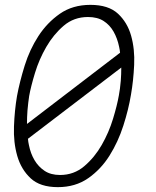

<svg xmlns="http://www.w3.org/2000/svg" viewBox="-20 -760 640 790"><path d="M218 10Q145 10 106 -26.5Q67 -63 51 -118.5Q35 -174 37.5 -240Q40 -306 50 -365Q61 -424 81.5 -490Q102 -556 138 -611.5Q174 -667 226.5 -703.5Q279 -740 352 -740Q426 -740 465 -704Q504 -668 519.5 -613Q535 -558 532 -493Q529 -428 519 -371Q509 -310 487.5 -243Q466 -176 430.5 -119.5Q395 -63 342.5 -26.5Q290 10 218 10ZM227 -40Q284 -40 326.5 -76Q369 -112 398.5 -163.5Q428 -215 445 -271Q462 -327 469 -367Q474 -393 477 -428Q479 -454 479 -482L95 -189Q96 -176 99 -163Q106 -128 122 -101Q138 -74 163.5 -57Q189 -40 227 -40ZM474 -543Q473 -555 470 -568Q463 -602 447.5 -629.5Q432 -657 406.5 -673.5Q381 -690 342 -690Q284 -690 242 -654Q200 -618 170.5 -567Q141 -516 124 -460Q107 -404 100 -365Q96 -339 93 -305Q91 -278 91 -250Z"/></svg>

Font: Maple Mono Thin
Style: Italic
Weight: 250
Italic angle: -10°
Monospace: yes
Designer: subframe7536
Version: Version 7.000